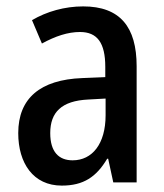

<svg xmlns="http://www.w3.org/2000/svg" viewBox="-20 -570 514 600"><path d="M240 -550C182 -550 126 -534 80 -507L111 -434C153 -457 192 -470 230 -470C284 -470 309 -436 309 -361V-329L237 -326C106 -321 37 -263 37 -154C37 -60 84 10 173 10C241 10 281 -17 315 -74H318L334 0H407V-363C407 -486 355 -550 240 -550ZM256 -259 310 -262V-210C310 -120 268 -69 207 -69C164 -69 137 -95 137 -154C137 -219 172 -255 256 -259Z"/></svg>

Font: Noto Sans Kannada Condensed Medium
Style: Regular
Weight: 500
Width: 3
Designer: Jelle Bosma - Monotype Design Team
Foundry: Monotype Imaging Inc.
Version: Version 2.005